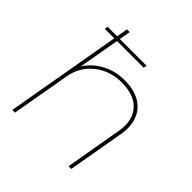

<svg xmlns="http://www.w3.org/2000/svg" viewBox="-193 -861 1001 1001"><g transform="rotate(45 308.0 -360.0)"><path d="M176 -720H196L70 0H50ZM356 -524Q426 -524 471 -496.5Q516 -469 533 -421.5Q550 -374 540 -315L485 0H465L520 -317Q535 -404 490.5 -454.5Q446 -505 352 -505Q266 -505 203.5 -455.5Q141 -406 127 -325L124 -379Q153 -446 215 -485Q277 -524 356 -524ZM382 -658 379 -640H92L95 -658Z"/></g></svg>

Font: Fixel Italic Variable Display Thin
Style: Italic
Weight: 100
Italic angle: -10°
Designer: AlfaBravo + MacPaw
Foundry: Kyrylo Tkachov, Marchela Mozhyna, Serhii Makarenko, Maria Weinstein, Zakhar Kryvoshyya
Version: Version 1.210;Glyphs 3.2 (3217)